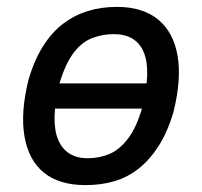

<svg xmlns="http://www.w3.org/2000/svg" viewBox="-20 -528 586 557"><path d="M228 9Q152 9 107.5 -27Q63 -63 51 -132.5Q39 -202 63 -298Q80 -355 105.5 -395Q131 -435 163.5 -459.5Q196 -484 235 -496Q274 -508 319 -508Q394 -508 438.5 -471.5Q483 -435 495 -367Q507 -299 483 -202Q466 -145 440.5 -105Q415 -65 383 -39.5Q351 -14 312.5 -2.5Q274 9 228 9ZM234 -69Q269 -69 298 -81.5Q327 -94 351.5 -126Q376 -158 393 -217Q419 -324 397 -376.5Q375 -429 310 -429Q278 -429 247.5 -417.5Q217 -406 193 -374Q169 -342 152 -284Q126 -175 149 -122Q172 -69 234 -69ZM115 -213 127 -286H430L418 -213Z"/></svg>

Font: Nunito Sans 7pt Condensed SemiBold
Style: Italic
Weight: 600
Width: 3
Italic angle: -9°
Designer: Vernon Adams
Foundry: Vernon Adams
Version: Version 3.101;gftools[0.9.27]